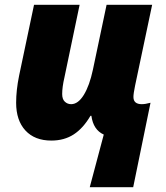

<svg xmlns="http://www.w3.org/2000/svg" viewBox="-20 -573 687 796"><path d="M532.2 203.1H352.1L410.2 -15.1Q366.7 -34.7 358.9 -92.8H355Q324.7 -41 285.4 -15.6Q246.1 9.8 192.9 9.8Q124 9.8 85.4 -32Q46.9 -73.7 46.9 -147Q46.9 -198.7 59.1 -258.8L121.1 -553.2H310.1L247.1 -252Q237.8 -211.9 237.8 -183.1Q237.8 -161.6 248.8 -151.4Q259.8 -141.1 274.9 -141.1Q303.7 -141.1 327.4 -179.4Q351.1 -217.8 365.2 -284.2L421.9 -553.2H610.8L540 -217.8Q533.2 -185.1 533.2 -170.9Q533.2 -141.1 567.9 -141.1Q582.5 -141.1 604 -147Z"/></svg>

Font: Open Sans Extrabold
Style: Italic
Weight: 800
Italic angle: -12°
Foundry: Ascender Corporation
Version: Version 1.10